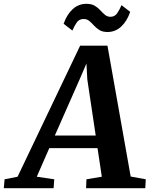

<svg xmlns="http://www.w3.org/2000/svg" viewBox="-93 -985 783 1005"><path d="M-73 0 -69 -46.5 -1 -60 326.5 -746H469.5L591 -61L670 -46.5L667.5 0H357.5L359.5 -46.5L440 -60L417.5 -209.5H165L99.5 -60L191 -46.5L187.5 0ZM194 -275.5H408L364 -569.5L359.5 -652.5L325.5 -573.5ZM470 -817.5Q443.5 -817.5 427 -828Q410.5 -838.5 398.5 -851.8Q386.5 -865 374.5 -875.2Q362.5 -885.5 345 -885.5Q321.5 -885.5 309 -867.8Q296.5 -850 286 -825L240 -860.5Q256.5 -908.5 287.2 -936.8Q318 -965 359 -965Q386 -965 402.8 -955Q419.5 -945 431.8 -931.5Q444 -918 456 -907.8Q468 -897.5 484.5 -897Q507 -897 519.8 -915Q532.5 -933 543 -958L588.5 -923Q572 -874.5 541.5 -846Q511 -817.5 470 -817.5Z"/></svg>

Font: Merriweather Light 18pt
Style: Bold Italic
Weight: 700
Italic angle: -7.8°
Version: Version 2.101